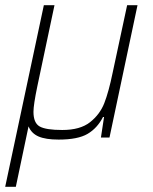

<svg xmlns="http://www.w3.org/2000/svg" viewBox="-33 -530 588 740"><path d="M497 -510 389 0H356L368 -79H364Q342 -36 304.5 -14Q267 8 193 8Q143 8 115.5 -4Q88 -16 77 -43L28 190H-13L136 -510H177L111 -198Q96 -126 96 -99Q96 -56 120 -42.5Q144 -29 207 -29Q276 -29 314 -59Q352 -89 369 -132.5Q386 -176 401 -249L457 -510Z"/></svg>

Font: Saira Semi Condensed ExtraLight
Style: Italic
Weight: 200
Width: 4
Italic angle: -12°
Designer: Hector Gatti with collaboration of the Omnibus-Type team
Foundry: Omnibus-Type
Version: Version 1.001; ttfautohint (v1.8)